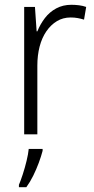

<svg xmlns="http://www.w3.org/2000/svg" viewBox="-20 -561 393 802"><path d="M278 -541Q294 -541 310 -539Q326 -537 340 -532L331 -479Q318 -483 304.5 -485.5Q291 -488 275 -488Q243 -488 217.5 -472.5Q192 -457 173.5 -430Q155 -403 145.5 -366.5Q136 -330 136 -287V0H81V-532H126L133 -430H136Q148 -460 167.5 -485.5Q187 -511 215 -526Q243 -541 278 -541ZM158 69Q152 92 142 119Q132 146 119 172.5Q106 199 90 221H59V211Q66 195 75 167.5Q84 140 91 111Q98 82 100 61H158Z"/></svg>

Font: Noto Sans Thai SemiCondensed Light
Style: Regular
Weight: 300
Width: 4
Designer: Monotype Design Team
Foundry: Monotype Imaging Inc.
Version: Version 2.001